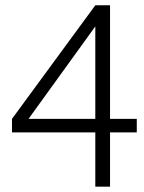

<svg xmlns="http://www.w3.org/2000/svg" viewBox="-20 -699 540 719"><path d="M492.2 -203.1H392.1V0H336.9V-203.1H24.9V-253.9L336.9 -679.2H392.1V-253.9H492.2ZM336.9 -253.9V-600.1L86.9 -253.9Z"/></svg>

Font: Steps Mono
Style: Regular
Weight: 400
Width: 3
Version: Version 1.000;PS 001.000;hotconv 1.0.70;makeotf.lib2.5.58329